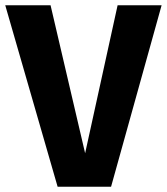

<svg xmlns="http://www.w3.org/2000/svg" viewBox="-33 -713 637 733"><path d="M584 -693 391 0H187L-13 -693H160L292 -128L416 -693Z"/></svg>

Font: FiraGO
Style: Bold
Weight: 700
Designer: bBox Type
Foundry: bBox Type GmbH
Version: Version 1.001;PS 001.001;hotconv 1.0.88;makeotf.lib2.5.64775